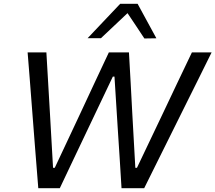

<svg xmlns="http://www.w3.org/2000/svg" viewBox="-20 -988 1131 1008"><path d="M181 0Q176.5 -53 172 -113.2Q167.5 -173.5 163 -226.5L146 -446Q141.5 -506.5 135.8 -578.2Q130 -650 125 -713H223.5Q228 -636 233 -550.5Q238 -465 242.5 -388L258.5 -107H267.5L402.5 -394.5Q436.5 -467.5 476.5 -553.2Q516.5 -639 551.5 -713H657Q661.5 -634.5 666 -552.5Q670.5 -470.5 674.5 -393L690.5 -107H699L835.5 -393.5Q871 -468.5 911 -552.8Q951 -637 987.5 -713H1091Q1059.5 -649 1024.8 -579.2Q990 -509.5 960.5 -450L849 -225.5Q822.5 -172.5 792.5 -111.8Q762.5 -51 737 0H618Q613.5 -73 608.5 -154Q603.5 -235 598.5 -308L581 -586H572.5L440 -307.5Q406 -236 367 -154Q328 -72 294 0ZM738 -786Q716.5 -819 694.2 -852.2Q672 -885.5 649.5 -919Q614 -885.5 579.5 -853Q545 -820.5 510 -787.5H440Q483.5 -833.5 525.5 -877.8Q567.5 -922 611 -968H702.5Q727 -922.5 752 -877Q777 -831.5 801 -787Z"/></svg>

Font: Commissioner
Style: Italic
Weight: 400
Italic angle: -12°
Designer: Kostas Bartsokas
Foundry: Kostas Bartsokas
Version: Version 1.000; ttfautohint (v1.8.3)